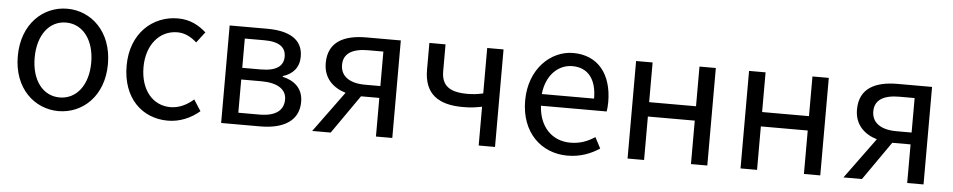

<svg xmlns="http://www.w3.org/2000/svg" viewBox="-37 -805 5284 1065"><g transform="rotate(5 2605.5 -272.0)"><path d="M303 13C436 13 554 -91 554 -271C554 -452 436 -557 303 -557C170 -557 52 -452 52 -271C52 -91 170 13 303 13ZM303 -63C209 -63 146 -146 146 -271C146 -396 209 -480 303 -480C397 -480 461 -396 461 -271C461 -146 397 -63 303 -63Z M912 13C977 13 1039 -13 1088 -55L1048 -117C1014 -87 970 -63 920 -63C820 -63 752 -146 752 -271C752 -396 824 -480 923 -480C965 -480 1000 -461 1031 -433L1077 -493C1039 -527 990 -557 919 -557C779 -557 658 -452 658 -271C658 -91 768 13 912 13Z M1208 0H1426C1551 0 1640 -47 1640 -155C1640 -233 1588 -271 1526 -285V-289C1582 -306 1616 -345 1616 -405C1616 -504 1536 -543 1416 -543H1208ZM1298 -315V-478H1407C1492 -478 1527 -448 1527 -397C1527 -347 1491 -315 1401 -315ZM1298 -65V-250H1410C1502 -250 1550 -216 1550 -161C1550 -100 1506 -65 1415 -65Z M1985 -281C1899 -281 1848 -316 1848 -380C1848 -444 1899 -473 1985 -473H2070V-281ZM1715 0H1818L1968 -215H1970H2070V0H2161V-543H1969C1848 -543 1757 -502 1757 -382C1757 -297 1811 -248 1881 -227Z M2642 0H2733V-543H2642V-290C2610 -283 2586 -280 2554 -280C2454 -280 2410 -314 2410 -394V-543H2320V-394C2320 -260 2398 -205 2535 -205C2585 -205 2604 -209 2642 -216Z M3137 13C3210 13 3268 -11 3315 -42L3283 -103C3242 -76 3200 -60 3147 -60C3044 -60 2973 -134 2967 -250H3333C3335 -264 3337 -282 3337 -302C3337 -457 3259 -557 3120 -557C2996 -557 2877 -448 2877 -271C2877 -92 2992 13 3137 13ZM2966 -315C2977 -423 3045 -484 3122 -484C3207 -484 3257 -425 3257 -315Z M3471 0H3563V-242H3824V0H3915V-543H3824V-322H3563V-543H3471Z M4100 0H4192V-242H4453V0H4544V-543H4453V-322H4192V-543H4100Z M4943 -281C4857 -281 4806 -316 4806 -380C4806 -444 4857 -473 4943 -473H5028V-281ZM4673 0H4776L4926 -215H4928H5028V0H5119V-543H4927C4806 -543 4715 -502 4715 -382C4715 -297 4769 -248 4839 -227Z"/></g></svg>

Font: Noto Sans KR
Style: Regular
Weight: 400
Designer: Ryoko NISHIZUKA 西塚涼子 (kana, bopomofo & ideographs); Paul D. Hunt (Latin, Greek & Cyrillic); Sandoll Communications 산돌커뮤니
Foundry: Adobe
Version: Version 2.004;hotconv 1.0.118;makeotfexe 2.5.65603